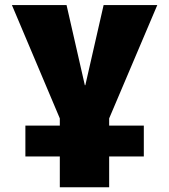

<svg xmlns="http://www.w3.org/2000/svg" viewBox="-20 -540 686 779"><path d="M28.3 -519.5H250L324.2 -194.3H326.2L400.4 -519.5H618.2L422.9 -59.6V-30.3H563.5V94.7H422.9V219.7H222.7V94.7H83V-30.3H222.7V-59.6Z"/></svg>

Font: GenEi M Gothic v2 Black
Style: Regular
Weight: 900
Version: Version 2.0